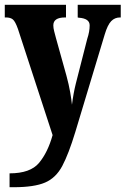

<svg xmlns="http://www.w3.org/2000/svg" viewBox="-22 -556 525 803"><path d="M18 227H35Q121 227 166.5 207.5Q212 188 238.5 138Q265 88 293 -4L416 -412Q428 -452 443 -467.5Q458 -483 480 -483H483V-536H303V-483L307 -482Q353 -479 353 -450Q353 -424 343 -394L295 -206Q285 -166 279 -118Q277 -139 271.5 -170.5Q266 -202 256 -239L212 -397Q208 -412 204.5 -425.5Q201 -439 201 -450Q201 -483 250 -483H254V-536H-2V-483H3Q22 -483 32 -474.5Q42 -466 53 -435L198 9Q178 81 141.5 125Q105 169 18 169Z"/></svg>

Font: Noto Serif ExtraCondensed Extra
Style: Regular
Weight: 800
Width: 3
Designer: Monotype Design Team
Foundry: Monotype Imaging Inc.
Version: Version 1.002